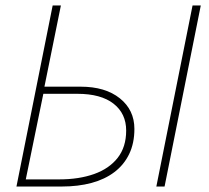

<svg xmlns="http://www.w3.org/2000/svg" viewBox="-20 -680 762 700"><path d="M40 0 172 -660H202L142 -364H274Q364 -364 417 -321.5Q470 -279 470 -210Q470 -158 451 -118.5Q432 -79 397 -52.5Q362 -26 313.5 -13Q265 0 206 0ZM74 -26H196Q268 -26 323 -45.5Q378 -65 409 -104.5Q440 -144 440 -204Q440 -266 394 -302Q348 -338 262 -338H138ZM550 0 682 -660H712L580 0Z"/></svg>

Font: Source Sans Variable
Style: Italic
Weight: 200
Italic angle: -11°
Designer: Paul D. Hunt
Foundry: Adobe Systems Incorporated
Version: Version 3.006;hotconv 1.0.111;makeotfexe 2.5.65597